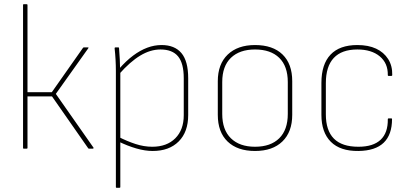

<svg xmlns="http://www.w3.org/2000/svg" viewBox="-20 -703 1942 908"><path d="M422 -5Q423 -3 422 -1.5Q421 0 419 0H401Q398 0 397 -2L226 -247H110V-3Q110 0 106 0H92Q89 0 89 -3V-680Q89 -683 92 -683H106Q110 -683 110 -680V-267H225L372 -476Q374 -479 377 -479H395Q401 -479 397 -474L244 -259Z M702 11Q666 11 624.5 -1Q583 -13 540 -34V-56Q581 -35 621 -22Q661 -9 700 -9Q769 -9 809 -49Q849 -89 849 -158V-333Q849 -404 822 -436.5Q795 -469 739 -469Q691 -469 643 -440Q595 -411 543 -352V-377Q576 -415 609.5 -440Q643 -465 676.5 -477.5Q710 -490 744 -490Q806 -490 838 -452Q870 -414 870 -333V-159Q870 -79 825 -34Q780 11 702 11ZM531 185Q528 185 528 182V-368Q528 -393 526.5 -420.5Q525 -448 522 -475Q522 -479 526 -479H540Q543 -479 543 -475Q545 -448 546.5 -422.5Q548 -397 548 -375L549 -367V182Q549 185 545 185Z M1186 11Q1103 11 1056.5 -33.5Q1010 -78 1010 -160V-319Q1010 -400 1057 -445Q1104 -490 1186 -490Q1270 -490 1316 -445.5Q1362 -401 1362 -319V-160Q1362 -79 1315.5 -34Q1269 11 1186 11ZM1186 -9Q1260 -9 1300.5 -49Q1341 -89 1341 -164V-315Q1341 -390 1300.5 -429.5Q1260 -469 1186 -469Q1113 -469 1072 -429.5Q1031 -390 1031 -315V-164Q1031 -89 1072 -49Q1113 -9 1186 -9Z M1675 11Q1589 12 1544.5 -32.5Q1500 -77 1500 -160V-311Q1500 -399 1543 -444.5Q1586 -490 1670 -490Q1722 -490 1758.5 -473Q1795 -456 1815.5 -424Q1836 -392 1835 -348Q1835 -344 1831 -344H1817Q1814 -344 1814 -348Q1815 -404 1776 -436.5Q1737 -469 1670 -469Q1596 -469 1558.5 -429Q1521 -389 1521 -310V-162Q1521 -86 1559 -47.5Q1597 -9 1675 -9Q1745 -9 1780 -42Q1815 -75 1814 -139Q1814 -143 1817 -143H1831Q1834 -143 1834 -140Q1834 -66 1794.5 -28Q1755 10 1675 11Z"/></svg>

Font: Sofia Sans Semi Condensed Thin
Style: Regular
Weight: 250
Version: Version 4.100